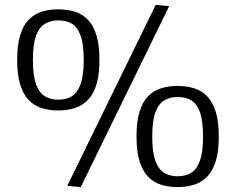

<svg xmlns="http://www.w3.org/2000/svg" viewBox="-20 -753 960 782"><path d="M50 -509Q50 -569 62 -609Q74 -649 96 -672Q118 -695 149 -705Q180 -715 217 -715Q255 -715 286 -705Q317 -695 339 -671.5Q361 -648 373 -608.5Q385 -569 385 -509Q385 -449 373 -409.5Q361 -370 338.5 -346.5Q316 -323 285.5 -313Q255 -303 217 -303Q180 -303 149 -313Q118 -323 96 -346.5Q74 -370 62 -409.5Q50 -449 50 -509ZM114 -508Q114 -444 127.5 -408.5Q141 -373 164.5 -360Q188 -347 217 -347Q248 -347 271 -360Q294 -373 307.5 -408.5Q321 -444 321 -508Q321 -575 307.5 -610Q294 -645 271 -657.5Q248 -670 217 -670Q188 -670 164.5 -657Q141 -644 127.5 -609Q114 -574 114 -508ZM309 9 254 4 614 -733 669 -728ZM536 -197Q536 -257 548 -297Q560 -337 582 -360Q604 -383 635 -393Q666 -403 703 -403Q741 -403 772 -393Q803 -383 825 -359.5Q847 -336 859 -296.5Q871 -257 871 -197Q871 -137 859 -97.5Q847 -58 824.5 -34.5Q802 -11 771.5 -1Q741 9 703 9Q666 9 635 -1Q604 -11 582 -34.5Q560 -58 548 -97.5Q536 -137 536 -197ZM600 -196Q600 -132 613.5 -96.5Q627 -61 650.5 -48Q674 -35 703 -35Q734 -35 757 -48Q780 -61 793.5 -96.5Q807 -132 807 -196Q807 -263 793.5 -298Q780 -333 757 -345.5Q734 -358 703 -358Q674 -358 650.5 -345Q627 -332 613.5 -297Q600 -262 600 -196Z"/></svg>

Font: Georama ExtraCondensed Thin
Style: Regular
Weight: 400
Version: Version 1.001